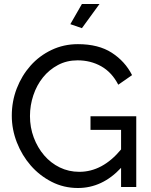

<svg xmlns="http://www.w3.org/2000/svg" viewBox="-20 -936 754 961"><path d="M586 -96Q492 5 370 5Q299 5 238.5 -26Q178 -57 134 -107.5Q90 -158 64.5 -223Q39 -288 39 -357Q39 -429 64 -493.5Q89 -558 133 -607.5Q177 -657 238 -686Q299 -715 370 -715Q473 -715 539.5 -672Q606 -629 641 -560L572 -512Q540 -574 487 -604Q434 -634 368 -634Q314 -634 270 -610.5Q226 -587 195 -548.5Q164 -510 147 -459.5Q130 -409 130 -355Q130 -298 149 -247.5Q168 -197 201 -158.5Q234 -120 279 -98Q324 -76 377 -76Q493 -76 586 -188V-286H433V-354H662V0H586ZM390 -795 332 -815 390 -916H478Z"/></svg>

Font: PTCRaleway Medium
Style: Regular
Weight: 500
Designer: Matt McInerney, Pablo Impallari, Rodrigo Fuenzalida
Foundry: Matt McInerney, Pablo Impallari, Rodrigo Fuenzalida
Version: Version 3.000g; ttfautohint (v1.5) -l 8 -r 28 -G 28 -x 14 -D